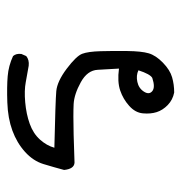

<svg xmlns="http://www.w3.org/2000/svg" viewBox="-5 -332 510 540"><g transform="rotate(-90 250.0 -62.0)"><path d="M259.8 172.9Q239.3 168.9 224.6 154.8Q210 140.6 204.6 123.5Q199.2 106.4 201.2 85Q203.1 63.5 222.2 46.4Q241.2 29.3 265.6 21Q290 12.7 327.1 17.6Q325.2 -12.7 323.7 -42Q322.3 -71.3 288.6 -89.8Q254.9 -108.4 227.1 -109.9Q199.2 -111.3 141.1 -109.9Q83 -108.4 62.5 -107.4Q44.9 -108.4 42 -136.7Q49.8 -166 58.6 -194.8Q67.4 -223.6 92.8 -246.6Q118.2 -269.5 152.8 -282.2Q187.5 -294.9 231.9 -296.4Q276.4 -297.9 305.7 -295.4Q335 -293 362.3 -280.3Q370.1 -271.5 368.2 -256.8L362.3 -243.2Q351.6 -234.4 335 -236.3Q311.5 -240.2 288.6 -244.6Q265.6 -249 232.4 -246.1Q199.2 -243.2 171.9 -233.4Q144.5 -223.6 127.4 -204.6Q110.4 -185.5 104.5 -164.1Q236.3 -161.1 263.7 -158.7Q291 -156.2 326.7 -129.4Q362.3 -102.5 368.7 -85.9Q375 -69.3 376 -34.2Q377 1 376.5 41Q376 81.1 370.1 101.1Q364.3 121.1 343.8 141.1Q323.2 161.1 302.7 167Q282.2 172.9 259.8 172.9ZM300.8 111.3Q311.5 105.5 322.3 72.3Q307.6 65.4 289.6 69.3Q271.5 73.2 262.2 87.9Q252.9 102.5 263.7 111.3Q274.4 120.1 300.8 111.3Z"/></g></svg>

Font: JasonHandwriting4
Style: Regular
Weight: 400
Version: Version 1.01.21